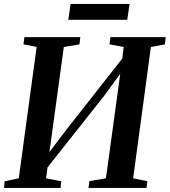

<svg xmlns="http://www.w3.org/2000/svg" viewBox="-23 -926 836 946"><path d="M-3 0 0 -33 69.5 -47.5 157.5 -694.5 92.5 -707.5 97.5 -743H372.5L368.5 -707.5L291.5 -694.5L214 -129L191 -138L311.5 -296.5L612 -679L573.5 -590.5L586.5 -694.5L516.5 -707.5L521.5 -743H793.5L789.5 -707.5L720.5 -694.5L633 -47.5L703 -33.5L699 0H413L417.5 -33.5L499 -47.5L575 -603L599.5 -603.5L489.5 -453L176.5 -57.5L216 -138.5L204 -47.5L278.5 -33L275.5 0ZM325 -906.5H615.5L604 -828.5H313.5Z"/></svg>

Font: Merriweather 72pt SemiBold
Style: Italic
Weight: 600
Italic angle: -7.8°
Version: Version 2.101